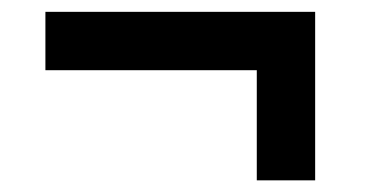

<svg xmlns="http://www.w3.org/2000/svg" viewBox="-20 -420 627 326"><path d="M515.1 -113.8H416V-300.8H57.1V-399.9H515.1Z"/></svg>

Font: Bruno Ace SC
Style: Regular
Weight: 400
Designer: Astigmatic (AOETI)
Foundry: Astigmatic (AOETI)
Version: Version 1.000